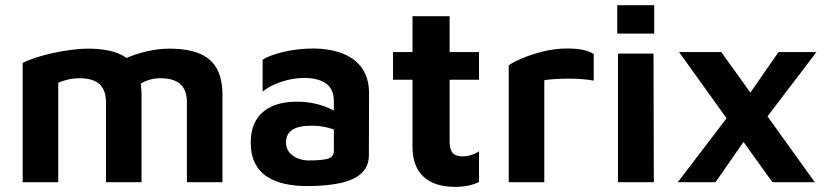

<svg xmlns="http://www.w3.org/2000/svg" viewBox="-20 -707 3212 745"><path d="M529.2 -338.2V0H391.2V-311.8Q391.2 -331 386.1 -347.7Q381 -364.4 369.5 -376.9Q358 -389.4 337.9 -396.4Q317.8 -403.4 287.8 -403.4Q264 -403.4 242.7 -398.1Q221.4 -392.8 206 -385.8V0H68V-462.6Q87.2 -472.8 117.5 -482.9Q147.8 -493 183.3 -500.8Q218.8 -508.6 255 -513.4Q291.2 -518.2 322.8 -518.2Q391.6 -518.2 437.3 -500.3Q483 -482.4 506.1 -442.9Q529.2 -403.4 529.2 -338.2ZM384.4 -430.6Q415.2 -456.8 458.1 -476.6Q501 -496.4 547.7 -507.3Q594.4 -518.2 636.8 -518.2Q705.6 -518.2 751.3 -500.3Q797 -482.4 820.1 -442.9Q843.2 -403.4 843.2 -338.2V0H705.2V-311.8Q705.2 -331 700.1 -347.7Q695 -364.4 683.5 -376.9Q672 -389.4 651.9 -396.4Q631.8 -403.4 601.8 -403.4Q578 -403.4 556.7 -396.5Q535.4 -389.6 520 -377.8Z M1170.8 15Q1126.4 15 1087.2 6.8Q1048 -1.4 1017.7 -20.5Q987.4 -39.6 970.2 -72.4Q953 -105.2 953 -155Q953 -204.4 973.2 -239.5Q993.4 -274.6 1033.4 -293.5Q1073.4 -312.4 1134 -312.4Q1168.6 -312.4 1200.3 -305.4Q1232 -298.4 1257.3 -287Q1282.6 -275.6 1298 -261.8L1305.4 -190.4Q1284.8 -202.8 1254.5 -211Q1224.2 -219.2 1189.6 -219.2Q1138.6 -219.2 1114.2 -203.3Q1089.8 -187.4 1089.8 -154Q1089.8 -131.6 1102.5 -116.1Q1115.2 -100.6 1135.3 -92.5Q1155.4 -84.4 1177.6 -84.4Q1230.6 -84.4 1253 -91.5Q1275.4 -98.6 1275.4 -121.8V-313.6Q1275.4 -361.4 1245 -383Q1214.6 -404.6 1160 -404.6Q1116.4 -404.6 1071.4 -389.5Q1026.4 -374.4 999 -351.8V-475.4Q1024.6 -492 1079.3 -505.4Q1134 -518.8 1199.2 -518.8Q1223.8 -518.8 1252.7 -514.4Q1281.6 -510 1309.6 -499.3Q1337.6 -488.6 1360.9 -468.8Q1384.2 -449 1398.1 -418.7Q1412 -388.4 1412 -344.4L1411.4 -105.4Q1411.4 -60.8 1382 -34.2Q1352.6 -7.6 1298.8 3.7Q1245 15 1170.8 15Z M1748.2 18.2Q1665.2 18.2 1622.9 -21.8Q1580.6 -61.8 1580.6 -136.6V-397.6H1505V-505H1580.6V-644.2H1724.6V-505H1838.6V-397.6H1724.6V-156Q1724.6 -127.8 1736.1 -114Q1747.6 -100.2 1775.6 -100.2Q1791.2 -100.2 1808.8 -105.8Q1826.4 -111.4 1838.6 -120V-1Q1818 9.4 1794.1 13.8Q1770.2 18.2 1748.2 18.2Z M1954 0V-453.6Q1967.8 -464 2003.5 -479.6Q2039.2 -495.2 2086.2 -507Q2133.2 -518.8 2180.4 -518.8Q2222 -518.8 2246.2 -512.6Q2270.4 -506.4 2283.8 -497.2V-394.2Q2265 -397.8 2239.3 -399.9Q2213.6 -402 2186.4 -401.9Q2159.2 -401.8 2134.4 -400.2Q2109.6 -398.6 2092 -395.8V0Z M2377.8 0V-499H2515.8L2517 0ZM2375 -576.6V-686.8H2518.6V-576.6Z M2898.2 -204.2 2756.4 0H2610L2833.6 -293ZM3141.6 0H2977L2615 -505H2778.6ZM2855.6 -295.8 3000.8 -505H3148L2919 -204.2Z"/></svg>

Font: Maven Pro VF Beta
Style: Regular
Weight: 400
Designer: Joe Prince
Foundry: Joe Prince
Version: Version 2.002